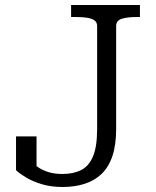

<svg xmlns="http://www.w3.org/2000/svg" viewBox="-20 -730 622 767"><path d="M264 -710H539V-662H524Q489 -662 466.5 -655Q444 -648 444 -626V-215Q444 -151 429 -106.5Q414 -62 385.5 -35Q357 -8 317.5 4.5Q278 17 230 17Q184 17 147.5 6Q111 -5 85 -20.5Q59 -36 44 -50V-185H126V-49Q110 -54 100 -61.5Q90 -69 87 -76Q84 -83 87.5 -87Q91 -91 101 -90Q112 -77 129.5 -64Q147 -51 172 -43Q197 -35 229 -35Q272 -35 303 -50Q334 -65 351 -104Q368 -143 368 -215V-626Q368 -641 357.5 -648.5Q347 -656 328.5 -659Q310 -662 287 -662H264Z"/></svg>

Font: Roboto Serif SemiCondensed Light
Style: Regular
Weight: 300
Width: 4
Designer: Greg Gazdowicz
Foundry: Commercial Type
Version: Version 1.007